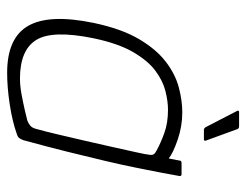

<svg xmlns="http://www.w3.org/2000/svg" viewBox="-94 -572 673 524"><g transform="rotate(90 242.0 -310.5)"><path d="M179 6Q84 6 51 -51.5Q18 -109 43 -230Q59 -306 87 -353.5Q115 -401 149 -427Q183 -453 219 -462.5Q255 -472 287 -472Q325 -472 361.5 -459.5Q398 -447 413 -435L419 -466Q419 -468 421 -469Q423 -470 424 -470H456Q461 -470 461 -465Q458 -448 452.5 -418.5Q447 -389 439 -349.5Q431 -310 419.5 -261Q408 -212 394 -156Q380 -100 363 -38Q361 -33 358 -28Q355 -23 345 -20Q311 -8 265 -1Q219 6 179 6ZM195 -29Q215 -29 239 -33.5Q263 -38 282.5 -42.5Q302 -47 309 -49Q315 -51 322 -56Q329 -61 332 -72Q339 -97 347.5 -133Q356 -169 365 -208Q374 -247 382 -283Q390 -319 396 -346Q402 -373 403 -383Q404 -390 401.5 -394Q399 -398 391 -402Q371 -413 343.5 -423Q316 -433 280 -433Q257 -433 229 -426Q201 -419 173.5 -398.5Q146 -378 122.5 -337.5Q99 -297 85 -230Q62 -118 89.5 -73.5Q117 -29 195 -29ZM335 -531Q331 -531 328 -535L283 -622Q282 -624 283 -625.5Q284 -627 286 -627H324Q327 -627 329.5 -626Q332 -625 333 -622L364 -537Q366 -531 361 -531Z"/></g></svg>

Font: Glory Thin ExtraLight
Style: Italic
Weight: 250
Italic angle: -12°
Version: Version 1.011